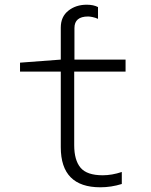

<svg xmlns="http://www.w3.org/2000/svg" viewBox="-20 -785 640 815"><path d="M497 -4V-55Q455 -41 416 -41Q349 -41 322 -73Q295 -105 295 -169V-481H513V-532H296V-666Q296 -715 354 -715Q361 -715 373 -712.5Q385 -710 396 -705V-755Q377 -765 348 -765Q302 -765 270 -739.5Q238 -714 238 -668V-532L65 -519V-481H238V-160Q238 10 406 10Q452 10 497 -4Z"/></svg>

Font: Noto Sans Mono UI Light
Style: Regular
Weight: 300
Designer: Monotype Design team
Foundry: Monotype Imaging Inc.
Version: 1.000